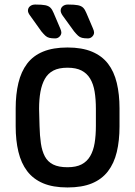

<svg xmlns="http://www.w3.org/2000/svg" viewBox="-20 -815 595 845"><path d="M506 -338Q506 -400 494 -450Q482 -500 455.5 -534.5Q429 -569 385 -587.5Q341 -606 277 -606Q214 -606 170 -588Q126 -570 99.5 -535Q73 -500 61 -450Q49 -400 49 -338V-259Q49 -197 61 -147Q73 -97 99.5 -62Q126 -27 169.5 -8.5Q213 10 277 10Q341 10 384.5 -8Q428 -26 455 -61Q482 -96 494 -146Q506 -196 506 -259ZM154 -261 152 -336Q152 -378 158 -411Q164 -444 177.5 -468Q191 -492 215 -504.5Q239 -517 277 -517Q315 -517 339 -504.5Q363 -492 377 -468.5Q391 -445 396.5 -411.5Q402 -378 402 -336V-261Q402 -219 396.5 -185.5Q391 -152 377 -128Q363 -104 339 -91.5Q315 -79 277 -79Q238 -79 214 -91Q190 -103 177.5 -126.5Q165 -150 160 -184Q155 -218 154 -261ZM256 -746 306 -677Q316 -665 323.5 -658Q331 -651 341 -648.5Q351 -646 367 -646Q378 -646 386 -654Q394 -662 394 -672Q394 -679 389 -690L360 -758Q354 -773 346 -781Q338 -789 323 -792Q308 -795 279 -795Q265 -795 256 -787.5Q247 -780 247 -768Q247 -759 256 -746ZM112 -747 162 -677Q172 -665 179.5 -658Q187 -651 197 -648.5Q207 -646 223 -646Q234 -646 242 -654Q250 -662 250 -672Q250 -679 245 -690L216 -758Q210 -773 202 -781Q194 -789 179.5 -792Q165 -795 135 -795Q121 -795 112 -787.5Q103 -780 103 -768Q103 -759 112 -747Z"/></svg>

Font: Beiruti SemiBold
Style: Regular
Weight: 600
Designer: Arlette Boutros
Foundry: Boutros
Version: Version 1.41